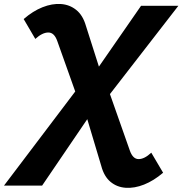

<svg xmlns="http://www.w3.org/2000/svg" viewBox="-162 -731 909 957"><path d="M651 130Q604 170 556 189Q508 208 464.5 205Q421 202 389 175.5Q357 149 343 97L273 -137L48 194H-142L213 -275L124 -525Q109 -569 79 -569Q49 -569 14 -537L-44 -636Q2 -676 50 -695Q98 -714 141.5 -711Q185 -708 218 -681.5Q251 -655 266 -603L331 -399L541 -702H727L386 -262L485 19Q500 62 529 62Q558 62 592 30Z"/></svg>

Font: Montserrat
Style: Bold Italic
Weight: 700
Italic angle: -11.3°
Designer: Julieta Ulanovsky
Foundry: Julieta Ulanovsky
Version: Version 9.000; ttfautohint (v1.8.4.7-5d5b)